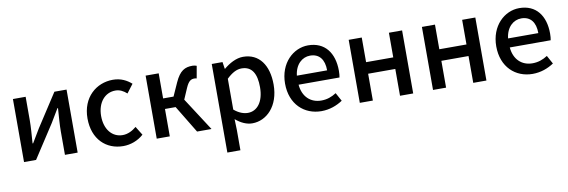

<svg xmlns="http://www.w3.org/2000/svg" viewBox="-55 -996 4883 1650"><g transform="rotate(-10 2386.5 -170.5)"><path d="M87 0H192L380 -289C400 -321 430 -372 450 -406H455C450 -335 444 -262 444 -205V0H555V-550H449L262 -262C243 -229 211 -178 192 -145H187C192 -215 198 -288 198 -345V-550H87Z M952 13C1015 13 1080 -10 1130 -55L1083 -131C1050 -103 1009 -81 963 -81C871 -81 808 -158 808 -274C808 -391 874 -469 966 -469C1004 -469 1035 -453 1065 -426L1122 -501C1082 -536 1031 -564 961 -564C816 -564 689 -458 689 -274C689 -92 803 13 952 13Z M1536 -289 1577 -384C1603 -444 1625 -453 1654 -453C1662 -453 1666 -452 1673 -450L1692 -557C1682 -561 1669 -564 1656 -564C1590 -564 1545 -542 1502 -447L1450 -331H1359V-550H1245V0H1359V-239H1452L1597 0H1723Z M1822 223H1936V45L1933 -49C1980 -9 2029 13 2078 13C2202 13 2315 -95 2315 -284C2315 -453 2237 -564 2097 -564C2036 -564 1976 -530 1928 -490H1925L1916 -550H1822ZM2056 -82C2022 -82 1979 -95 1936 -132V-401C1983 -446 2024 -468 2067 -468C2159 -468 2196 -397 2196 -282C2196 -153 2136 -82 2056 -82Z M2681 13C2753 13 2816 -11 2867 -45L2827 -118C2787 -92 2745 -77 2696 -77C2601 -77 2535 -140 2526 -245H2883C2886 -258 2888 -281 2888 -303C2888 -459 2810 -564 2664 -564C2535 -564 2413 -453 2413 -274C2413 -93 2532 13 2681 13ZM2525 -324C2536 -421 2597 -474 2666 -474C2746 -474 2789 -419 2789 -324Z M3017 0H3131V-234H3368V0H3483V-550H3368V-335H3131V-550H3017Z M3656 0H3770V-234H4007V0H4122V-550H4007V-335H3770V-550H3656Z M4524 13C4596 13 4659 -11 4710 -45L4670 -118C4630 -92 4588 -77 4539 -77C4444 -77 4378 -140 4369 -245H4726C4729 -258 4731 -281 4731 -303C4731 -459 4653 -564 4507 -564C4378 -564 4256 -453 4256 -274C4256 -93 4375 13 4524 13ZM4368 -324C4379 -421 4440 -474 4509 -474C4589 -474 4632 -419 4632 -324Z"/></g></svg>

Font: Noto Sans CJK JP Medium
Style: Regular
Weight: 500
Designer: Ryoko NISHIZUKA (kana & ideographs); Paul D. Hunt (Latin, Greek & Cyrillic); Wenlong ZHANG (bopomofo); Sandoll Communica
Foundry: Adobe Systems Incorporated
Version: Version 1.004;PS 1.004;hotconv 1.0.82;makeotf.lib2.5.63406